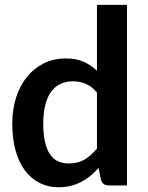

<svg xmlns="http://www.w3.org/2000/svg" viewBox="-20 -763 610 790"><path d="M427 0Q403 0 395.5 -22.5L385.5 -72Q369.5 -54 352 -39.5Q334.5 -25 314.2 -14.5Q294 -4 270.8 1.8Q247.5 7.5 220.5 7.5Q178.5 7.5 143.5 -10Q108.5 -27.5 83.2 -60.8Q58 -94 44.2 -143Q30.5 -192 30.5 -255Q30.5 -312 46 -361Q61.5 -410 90.5 -446Q119.5 -482 160 -502.2Q200.5 -522.5 251 -522.5Q294 -522.5 324.5 -508.8Q355 -495 379 -472V-743H502.5V0ZM262.5 -90.5Q301 -90.5 328 -106.5Q355 -122.5 379 -152V-382Q358 -407.5 333.2 -418Q308.5 -428.5 280 -428.5Q252 -428.5 229.2 -418Q206.5 -407.5 190.8 -386.2Q175 -365 166.5 -332.2Q158 -299.5 158 -255Q158 -210 165.2 -178.8Q172.5 -147.5 186 -127.8Q199.5 -108 219 -99.2Q238.5 -90.5 262.5 -90.5Z"/></svg>

Font: LatoHex
Style: Bold
Weight: 700
Designer: Lukasz Dziedzic
Foundry: tyPoland Lukasz Dziedzic
Version: Version 1.104; Western+Polish opensource